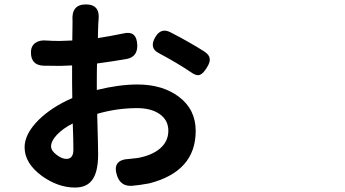

<svg xmlns="http://www.w3.org/2000/svg" viewBox="-20 -800 1540 857"><path d="M314.5 37.1Q239.3 37.1 167 -14.6Q89.8 -71.3 89.8 -142.6Q89.8 -202.1 152.3 -264.6Q210.9 -322.3 302.7 -362.3Q301.8 -383.8 301.8 -427.7V-507.8Q299.8 -507.8 295.9 -507.8Q264.6 -505.9 251 -505.9Q199.2 -505.9 172.9 -506.8Q119.1 -509.8 118.2 -563.5Q117.2 -593.8 137.7 -608.4Q156.2 -622.1 188.5 -619.1Q210.9 -617.2 248 -617.2Q263.7 -617.2 297.9 -619.1Q300.8 -619.1 302.7 -619.1Q303.7 -652.3 303.7 -697.3Q303.7 -702.1 303.7 -707Q297.9 -780.3 363.3 -780.3Q427.7 -780.3 419.9 -710.9Q419.9 -708 419.4 -704.1Q418.9 -700.2 418.9 -698.2Q417 -655.3 417 -629.9Q477.5 -639.6 529.3 -650.4Q590.8 -666 592.8 -597.7Q593.8 -546.9 546.9 -537.1Q487.3 -526.4 413.1 -516.6Q412.1 -488.3 412.1 -431.6V-398.4Q511.7 -422.9 593.8 -422.9Q705.1 -422.9 778.3 -368.2Q853.5 -311.5 853.5 -215.8Q853.5 -34.2 645.5 18.6Q603.5 26.4 570.3 29.3Q519.5 33.2 502.9 -14.6Q477.5 -87.9 558.6 -90.8Q582 -92.8 593.8 -94.7Q655.3 -105.5 691.4 -134.8Q731.4 -167 731.4 -216.8Q731.4 -263.7 692.4 -291Q654.3 -317.4 591.8 -317.4Q502 -317.4 414.1 -292Q414.1 -288.1 414.1 -280.3Q418 -141.6 418 -111.3Q418 -28.3 388.7 6.8Q364.3 37.1 314.5 37.1ZM276.4 -90.8Q307.6 -90.8 307.6 -131.8Q307.6 -174.8 304.7 -249Q260.7 -226.6 234.4 -198.7Q208 -170.9 208 -146.5Q208 -127 233.4 -108.4Q255.9 -90.8 276.4 -90.8ZM831.1 -478.5Q771.5 -518.6 689.5 -562.5Q644.5 -585 672.9 -633.8Q698.2 -677.7 740.2 -656.2Q788.1 -631.8 823.2 -611.3Q861.3 -589.8 891.6 -570.3Q914.1 -555.7 916 -539.1Q918.9 -523.4 904.3 -500Q887.7 -471.7 872.1 -465.8Q855.5 -460 831.1 -478.5Z"/></svg>

Font: Bpmf GenSen Rounded B
Style: B
Weight: 700
Foundry: But Ko
Version: Version 1.320